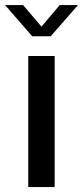

<svg xmlns="http://www.w3.org/2000/svg" viewBox="-42 -758 336 778"><path d="M72.5 0V-531H179.5V0ZM-21.5 -737.5H51.5L126 -650L200 -737.5H274L163.5 -611H88.5Z"/></svg>

Font: Epilogue Medium
Style: Regular
Weight: 500
Designer: Tyler Finck
Foundry: Etcetera Type Co
Version: Version 2.111; ttfautohint (v1.8.3)